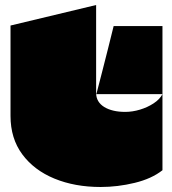

<svg xmlns="http://www.w3.org/2000/svg" viewBox="-20 -724 689 767"><path d="M365 -348Q377 -394 388.5 -439Q400 -484 411.5 -529.5Q423 -575 434 -620H629V-348ZM22 -261Q22 -347 22 -442Q22 -537 22 -622L364 -704Q364 -655 364 -604Q364 -553 364 -502Q364 -465 364 -428Q364 -391 364 -355Q364 -354 364 -354Q364 -354 364 -353Q364 -334 372.5 -320Q381 -306 396.5 -296.5Q412 -287 433 -282Q454 -277 480 -277Q509 -277 539 -286Q569 -295 593.5 -311Q618 -327 629 -348V-44Q586 -10 518 6.5Q450 23 382 23Q279 23 197.5 -10.5Q116 -44 69 -107.5Q22 -171 22 -261Z"/></svg>

Font: Climate Crisis
Style: Regular
Weight: 400
Version: Version 1.003